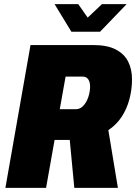

<svg xmlns="http://www.w3.org/2000/svg" viewBox="-20 -905 656 925"><path d="M6 0 127 -688H429Q497 -688 538 -666.5Q579 -645 597.5 -608Q616 -571 616 -523Q616 -474 603.5 -427Q591 -380 566 -342Q541 -304 502 -278L548 0H338L316 -231H243L202 0ZM268 -379H347Q366 -379 381.5 -395.5Q397 -412 405.5 -437.5Q414 -463 414 -489Q414 -510 405 -523Q396 -536 378 -536H296ZM590 -885 462 -752H324L243 -885H357L420 -795H376L471 -885Z"/></svg>

Font: Archivo Condensed Black
Style: Italic
Weight: 900
Width: 3
Italic angle: -10°
Designer: Hector Gatti
Foundry: Omnibus-Type
Version: Version 2.001